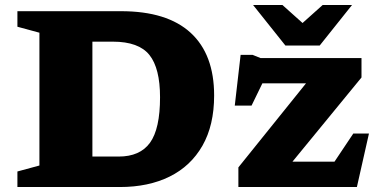

<svg xmlns="http://www.w3.org/2000/svg" viewBox="-20 -752 1530 772"><path d="M50 0V-62.5L138.5 -86.5V-620.5L50 -644.5V-707H466.5Q652 -707 746.5 -620.2Q841 -533.5 841 -368Q841 -248.5 794 -166.2Q747 -84 662 -42Q577 0 462 0ZM623.5 -361Q623.5 -477.5 580.8 -531Q538 -584.5 433.5 -584.5H351.5V-122.5H457Q543 -122.5 583.2 -178.2Q623.5 -234 623.5 -361ZM938.5 0V-79L1210.5 -417H1035L991.5 -327.5H924L947.5 -531.5H995.5L1027.5 -518.5H1433.5V-440.5L1156 -102H1325L1400.5 -215H1463.5L1415 0ZM1395.5 -732 1265.5 -569H1127.5L997.5 -732H1115.5L1196.5 -659.5L1277.5 -732Z"/></svg>

Font: Newsreader 6pt
Style: Bold
Weight: 700
Designer: Hugues Gentile
Foundry: Production Type
Version: Version 1.003; ttfautohint (v1.8.3)